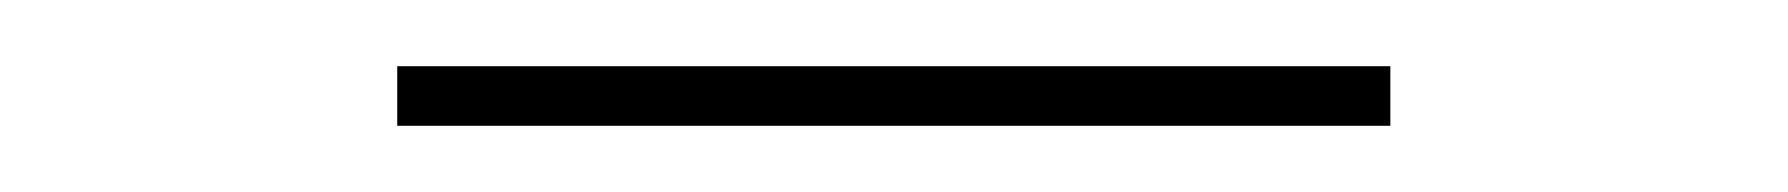

<svg xmlns="http://www.w3.org/2000/svg" viewBox="-20 -699 540 58"><path d="M100 -661V-679H400V-661Z"/></svg>

Font: Iosevka Curly Thin
Style: Regular
Weight: 100
Monospace: yes
Designer: Belleve Invis
Foundry: Belleve Invis
Version: Version 22.1.2; ttfautohint (v1.8.4)